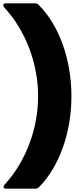

<svg xmlns="http://www.w3.org/2000/svg" viewBox="-48 -919 494 1164"><path d="M189 215C309 93 385 -110 385 -336C385 -562 309 -766 187 -889C180 -896 173 -899 163 -899H-8C-21 -899 -28 -895 -28 -889C-28 -882 -25 -876 -18 -869C107 -732 183 -535 183 -336C183 -136 107 60 -16 196C-23 203 -26 209 -26 216C-26 222 -19 225 -6 225H165C175 225 182 222 189 215Z"/></svg>

Font: Malmofest Black-Rounded
Style: Regular
Weight: 800
Designer: Jonny Pinhorn (Poppins), Kolossal
Version: Version 1.004;Glyphs 3.1.2 (3151)